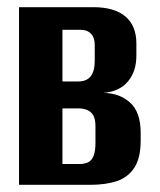

<svg xmlns="http://www.w3.org/2000/svg" viewBox="-20 -515 445 535"><path d="M33 0V-495H240Q299 -495 329.5 -469Q360 -443 360 -394V-360Q360 -316 336.5 -288Q313 -260 268 -256Q312 -256 342 -229.5Q372 -203 372 -145V-124Q372 -75 354.5 -48Q337 -21 306 -10.5Q275 0 231 0ZM154 -58H201Q215 -58 225 -62.5Q235 -67 240.5 -80Q246 -93 246 -117V-163Q246 -182 240.5 -192.5Q235 -203 224 -208Q213 -213 198 -213H154ZM154 -288H198Q221 -288 232.5 -302Q244 -316 244 -347V-390Q244 -410 233.5 -421Q223 -432 204 -432H154Z"/></svg>

Font: Alumni Sans
Style: Bold
Weight: 700
Designer: Robert E. Leuschke
Foundry: Robert E. Leuschke
Version: Version 1.018